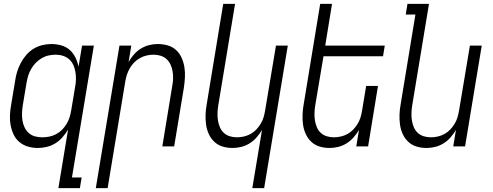

<svg xmlns="http://www.w3.org/2000/svg" viewBox="-20 -755 2540 990"><path d="M198 -47Q215 -47 233.5 -50.5Q252 -54 269 -63Q286 -72 299.5 -85.5Q313 -99 323 -115.5Q333 -132 338.5 -149.5Q344 -167 347 -185L367 -305Q371 -325 371.5 -344.5Q372 -364 369 -383Q366 -402 358.5 -419Q351 -436 337.5 -448.5Q324 -461 305.5 -467Q287 -473 267 -473Q249 -473 230.5 -469Q212 -465 195 -455Q178 -445 164.5 -431Q151 -417 141 -400Q131 -383 125.5 -365Q120 -347 117 -329L97 -209Q94 -189 93.5 -170Q93 -151 96 -132.5Q99 -114 107 -97.5Q115 -81 128.5 -69Q142 -57 160 -52Q178 -47 198 -47ZM281 215 331 -87Q318 -65 301.5 -46.5Q285 -28 264.5 -15.5Q244 -3 220.5 2.5Q197 8 175 8Q148 8 123 0.5Q98 -7 79 -23.5Q60 -40 49.5 -63Q39 -86 34.5 -111.5Q30 -137 31.5 -164Q33 -191 38 -218L58 -338Q61 -361 68 -384Q75 -407 86.5 -429Q98 -451 114.5 -470.5Q131 -490 152 -503Q173 -516 197 -522Q221 -528 244 -528Q271 -528 296 -521Q321 -514 339.5 -497.5Q358 -481 369 -458.5Q380 -436 385 -411L403 -520H464L351 160H401L392 215Z M474 215 596 -520H657L643 -435Q654 -455 670 -473.5Q686 -492 706.5 -504.5Q727 -517 749.5 -522.5Q772 -528 794 -528Q821 -528 846 -520.5Q871 -513 889 -496Q907 -479 917 -456Q927 -433 931 -407.5Q935 -382 933.5 -355.5Q932 -329 928 -302L878 0H817L868 -311Q872 -331 872.5 -350Q873 -369 870 -387Q867 -405 859.5 -421.5Q852 -438 839 -450Q826 -462 808.5 -467.5Q791 -473 771 -473Q754 -473 736.5 -469Q719 -465 702.5 -456Q686 -447 672.5 -433.5Q659 -420 649.5 -403.5Q640 -387 634.5 -370Q629 -353 626 -335L535 215Z M1281 215 1331 -85Q1319 -65 1303 -46.5Q1287 -28 1266.5 -15.5Q1246 -3 1223.5 2.5Q1201 8 1179 8Q1152 8 1127.5 0.5Q1103 -7 1085 -24Q1067 -41 1056.5 -64Q1046 -87 1042.5 -112.5Q1039 -138 1040 -164.5Q1041 -191 1046 -218L1131 -735H1192L1105 -209Q1102 -189 1101.5 -170Q1101 -151 1104 -133Q1107 -115 1114 -98.5Q1121 -82 1134 -70Q1147 -58 1164.5 -52.5Q1182 -47 1202 -47Q1219 -47 1237 -51Q1255 -55 1271.5 -64Q1288 -73 1301 -86.5Q1314 -100 1324 -116.5Q1334 -133 1339 -150Q1344 -167 1347 -185L1403 -520H1464L1342 215Z M1679 8Q1652 8 1627.5 0.5Q1603 -7 1585 -24Q1567 -41 1556.5 -64Q1546 -87 1542.5 -112.5Q1539 -138 1540 -164.5Q1541 -191 1546 -218L1631 -735H1692L1657 -520H1964L1955 -465H1648L1605 -209Q1602 -189 1601.5 -170Q1601 -151 1604 -133Q1607 -115 1614 -98.5Q1621 -82 1634 -70Q1647 -58 1664.5 -52.5Q1682 -47 1702 -47Q1719 -47 1737 -51Q1755 -55 1771.5 -64Q1788 -73 1801 -86.5Q1814 -100 1824 -116.5Q1834 -133 1839 -150Q1844 -167 1847 -185L1868 -312H1929L1878 0H1817L1831 -85Q1819 -65 1803 -46.5Q1787 -28 1766.5 -15.5Q1746 -3 1723.5 2.5Q1701 8 1679 8Z M2179 8Q2152 8 2127.5 0.5Q2103 -7 2085 -24Q2067 -41 2056.5 -64Q2046 -87 2042.5 -112.5Q2039 -138 2040 -164.5Q2041 -191 2046 -218L2122 -680H2072L2081 -735H2192L2105 -209Q2102 -189 2101.5 -170Q2101 -151 2104 -133Q2107 -115 2114 -98.5Q2121 -82 2134 -70Q2147 -58 2164.5 -52.5Q2182 -47 2202 -47Q2219 -47 2237 -51Q2255 -55 2271.5 -64Q2288 -73 2301 -86.5Q2314 -100 2324 -116.5Q2334 -133 2339 -150Q2344 -167 2347 -185L2403 -520H2464L2378 0H2317L2331 -85Q2319 -65 2303 -46.5Q2287 -28 2266.5 -15.5Q2246 -3 2223.5 2.5Q2201 8 2179 8Z"/></svg>

Font: Iosevka Term Curly Light
Style: Italic
Weight: 300
Italic angle: -9°
Designer: Belleve Invis
Foundry: Belleve Invis
Version: Version 32.3.0